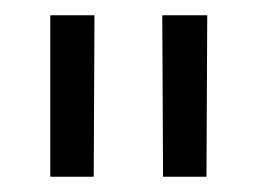

<svg xmlns="http://www.w3.org/2000/svg" viewBox="-20 -718 339 252"><path d="M251 -486H194L193 -698H252ZM103 -486H46V-698H104Z"/></svg>

Font: TypoPRO Titillium Text
Style: 250 wt
Weight: 300
Designer: Accademia di Belle Arti di Urbino and others
Foundry: Accademia di Belle Arti di Urbino and others.
Version: Version 25.000